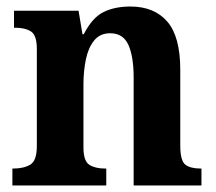

<svg xmlns="http://www.w3.org/2000/svg" viewBox="-20 -569 663 589"><path d="M18 0V-52H21Q53 -52 73 -64Q93 -76 93 -121V-419Q93 -461 75 -472.5Q57 -484 26 -484H23V-536H221L233 -464H237Q263 -515 297.5 -532Q332 -549 380 -549Q453 -549 493 -503Q533 -457 533 -355V-123Q533 -76 548.5 -64Q564 -52 595 -52H598V0H390V-331Q390 -395 374 -431Q358 -467 318 -467Q287 -467 269 -445Q251 -423 243.5 -387Q236 -351 236 -310V-117Q236 -75 254 -63.5Q272 -52 302 -52H306V0Z"/></svg>

Font: Noto Serif Tamil SemiCondensed
Style: Bold Italic
Weight: 700
Width: 4
Italic angle: -12°
Designer: Indian Type Foundry, Tom Grace, and the Monotype Design Team
Foundry: Monotype Imaging Inc.
Version: Version 2.003; ttfautohint (v1.8.4.7-5d5b)